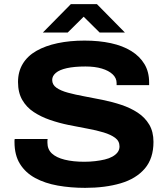

<svg xmlns="http://www.w3.org/2000/svg" viewBox="-20 -895 808 927"><path d="M391 12Q321 12 259 1Q197 -10 150 -35.5Q103 -61 76.5 -103.5Q50 -146 50 -209Q50 -213 50 -217Q50 -221 51 -224H210Q209 -221 209 -216Q209 -211 209 -206Q209 -174 230.5 -154Q252 -134 292.5 -124Q333 -114 387 -114Q414 -114 439.5 -117Q465 -120 486 -125Q507 -130 523 -139Q539 -148 548 -160Q557 -172 557 -188Q557 -214 536 -229.5Q515 -245 480.5 -255.5Q446 -266 402 -274Q358 -282 311.5 -291.5Q265 -301 221.5 -316Q178 -331 143 -354Q108 -377 87.5 -412.5Q67 -448 67 -499Q67 -549 90 -587Q113 -625 156 -649.5Q199 -674 258 -686.5Q317 -699 388 -699Q458 -699 515.5 -686.5Q573 -674 614 -648.5Q655 -623 677.5 -585.5Q700 -548 700 -497V-484H543V-494Q543 -518 524 -536Q505 -554 471.5 -564Q438 -574 393 -574Q339 -574 303 -566Q267 -558 249.5 -543Q232 -528 232 -509Q232 -486 252.5 -471.5Q273 -457 308 -447.5Q343 -438 386.5 -430Q430 -422 476.5 -412.5Q523 -403 566.5 -388.5Q610 -374 645 -351Q680 -328 700.5 -293.5Q721 -259 721 -210Q721 -130 679 -81Q637 -32 562.5 -10Q488 12 391 12ZM187 -738 322 -875H448L583 -738H461L353 -845H415L307 -738Z"/></svg>

Font: Archivo SemiExpanded
Style: Bold
Weight: 700
Width: 6
Designer: Hector Gatti
Foundry: Omnibus-Type
Version: Version 2.001